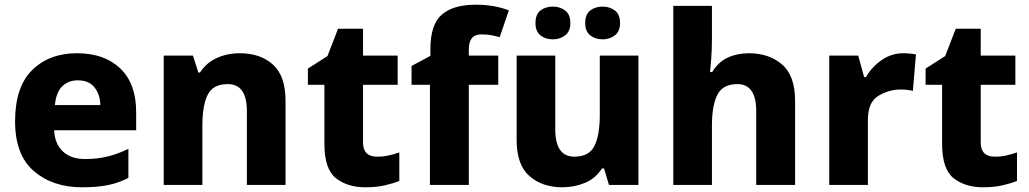

<svg xmlns="http://www.w3.org/2000/svg" viewBox="-20 -785 4368 815"><path d="M307 -559Q189 -559 116.5 -487.5Q44 -416 44 -270Q44 -127 124 -58.5Q204 10 328 10Q394 10 439.5 0.5Q485 -9 525 -30V-153Q479 -131 436 -120.5Q393 -110 341 -110Q280 -110 246 -143Q212 -176 210 -232H558V-309Q558 -430 490.5 -494.5Q423 -559 307 -559ZM310 -444Q358 -444 381.5 -413.5Q405 -383 406 -339H213Q218 -393 244 -418.5Q270 -444 310 -444Z M998 -559Q944 -559 899.5 -538.5Q855 -518 829 -477H822L799 -549H675V0H839V-252Q839 -337 861.5 -382.5Q884 -428 947 -428Q1028 -428 1028 -313V0H1192V-357Q1192 -463 1138.5 -511Q1085 -559 998 -559Z M1581 -120Q1521 -120 1521 -180V-425H1668V-549H1521V-663H1415L1370 -547L1287 -494V-425H1357V-175Q1357 -67 1406 -28.5Q1455 10 1531 10Q1577 10 1612.5 2Q1648 -6 1675 -17V-138Q1652 -130 1629.5 -125Q1607 -120 1581 -120Z M2095 -425V-549H1970V-576Q1970 -639 2023 -639Q2047 -639 2066 -635.5Q2085 -632 2101 -627L2140 -741Q2112 -752 2077 -758.5Q2042 -765 1998 -765Q1905 -765 1856 -723.5Q1807 -682 1807 -577V-548L1727 -505V-425H1805V0H1970V-425Z M2690 -549H2526V-297Q2526 -212 2503.5 -166Q2481 -120 2418 -120Q2337 -120 2337 -236V-549H2173V-191Q2173 -85 2227.5 -37.5Q2282 10 2367 10Q2418 10 2463.5 -9Q2509 -28 2535 -70H2544L2565 0H2690ZM2464 -687Q2464 -652 2485.5 -635Q2507 -618 2538 -618Q2568 -618 2590 -635Q2612 -652 2612 -687Q2612 -724 2590 -740.5Q2568 -757 2538 -757Q2507 -757 2485.5 -740.5Q2464 -724 2464 -687ZM2253 -687Q2253 -652 2274 -635Q2295 -618 2327 -618Q2357 -618 2379 -635Q2401 -652 2401 -687Q2401 -724 2379 -740.5Q2357 -757 2327 -757Q2295 -757 2274 -740.5Q2253 -724 2253 -687Z M3002 -760H2838V0H3002V-252Q3002 -337 3025 -382.5Q3048 -428 3110 -428Q3190 -428 3190 -313V0H3355V-357Q3355 -464 3299.5 -511.5Q3244 -559 3159 -559Q3109 -559 3069 -540.5Q3029 -522 3003 -479H2994Q2996 -496 2999 -535Q3002 -574 3002 -622Z M3815 -559Q3763 -559 3721 -529Q3679 -499 3656 -458H3648L3623 -549H3500V0H3664V-276Q3664 -352 3709 -378.5Q3754 -405 3803 -405Q3833 -405 3855 -399L3868 -554Q3859 -556 3843.5 -557.5Q3828 -559 3815 -559Z M4203 -120Q4143 -120 4143 -180V-425H4290V-549H4143V-663H4037L3992 -547L3909 -494V-425H3979V-175Q3979 -67 4028 -28.5Q4077 10 4153 10Q4199 10 4234.5 2Q4270 -6 4297 -17V-138Q4274 -130 4251.5 -125Q4229 -120 4203 -120Z"/></svg>

Font: Noto Sans UI Extra
Style: Regular
Weight: 800
Designer: Monotype Design Team
Foundry: Monotype Imaging Inc.
Version: Version 1.901